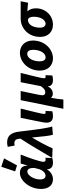

<svg xmlns="http://www.w3.org/2000/svg" viewBox="984 -1827 1019 3027"><g transform="rotate(-90 1493.5 -313.5)"><path d="M182 12C233 12 298 -16 335 -81H339C339 -78 338 -76 338 -74C344 -11 383 12 444 12C472 12 495 8 516 1L520 -108C511 -106 503 -104 490 -104C471 -104 456 -114 456 -138C456 -188 517 -364 570 -497H428L398 -392H394C397 -478 347 -509 279 -509C159 -509 28 -356 28 -176C28 -60 84 12 182 12ZM237 -105C202 -105 178 -131 178 -191C178 -296 247 -392 300 -392C340 -392 360 -360 360 -284L340 -206C323 -149 280 -105 237 -105ZM400 -555 510 -759 378 -803 305 -584Z M883 11 1013 0C988 -64 955 -314 933 -514C918 -652 864 -711 759 -711C743 -711 715 -707 692 -701L712 -592C725 -595 731 -597 740 -597C797 -597 814 -570 819 -521C820 -514 820 -507 821 -500C716 -340 618 -170 517 0L667 6C719 -106 776 -214 839 -318C853 -165 867 -27 883 11Z M1178 12C1210 12 1236 6 1253 1L1258 -106C1250 -104 1240 -104 1235 -104C1221 -104 1210 -110 1210 -128C1210 -152 1245 -295 1295 -497H1149L1080 -152C1075 -126 1073 -107 1073 -89C1073 -26 1103 12 1178 12Z M1292 176H1438C1443 110 1451 54 1466 -21C1481 3 1507 10 1530 10C1568 10 1616 -10 1645 -68H1649C1649 -64 1648 -63 1648 -61C1650 -16 1680 12 1751 12C1780 12 1802 6 1817 1L1822 -106C1814 -104 1805 -104 1798 -104C1784 -104 1773 -109 1773 -130C1773 -155 1806 -297 1857 -497H1711L1649 -180C1615 -127 1584 -109 1553 -109C1523 -109 1505 -121 1505 -158C1505 -167 1508 -188 1512 -208L1572 -497H1428Z M2088 12C2225 12 2368 -112 2368 -304C2368 -427 2290 -509 2173 -509C2037 -509 1894 -386 1894 -194C1894 -70 1971 12 2088 12ZM2104 -104C2061 -104 2040 -139 2040 -196C2040 -309 2093 -394 2157 -394C2200 -394 2222 -358 2222 -301C2222 -188 2168 -104 2104 -104Z M2617 12C2767 12 2876 -110 2876 -256C2876 -314 2859 -359 2831 -387V-391C2877 -389 2915 -385 2964 -380L2987 -497H2711C2575 -497 2425 -388 2425 -190C2425 -61 2509 12 2617 12ZM2633 -104C2599 -104 2571 -133 2571 -193C2571 -305 2622 -382 2690 -382C2726 -382 2743 -343 2743 -290C2743 -178 2690 -104 2633 -104Z"/></g></svg>

Font: Source Sans Pro
Style: Bold Italic
Weight: 700
Italic angle: -11°
Designer: Paul D. Hunt
Foundry: Adobe Systems Incorporated
Version: Version 3.006;hotconv 1.0.111;makeotfexe 2.5.65597